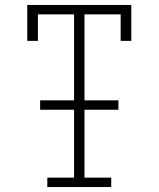

<svg xmlns="http://www.w3.org/2000/svg" viewBox="-20 -755 640 775"><path d="M171 0V-38H279V-312H142V-350H279V-697H133V-590H90V-735H510V-590H467V-697H321V-350H458V-312H321V-38H429V0Z"/></svg>

Font: Iosevka Slab XLtEx
Style: Regular
Weight: 200
Width: 7
Monospace: yes
Designer: Belleve Invis
Foundry: Belleve Invis
Version: Version 11.1.0; ttfautohint (v1.8.3)